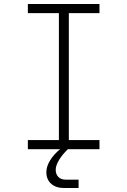

<svg xmlns="http://www.w3.org/2000/svg" viewBox="-20 -750 640 965"><path d="M120 0V-46H276V-684H120V-730H480V-684H326V-46H480V0H321Q293 27 276.5 54.5Q260 82 260 103Q260 126 273.5 139.5Q287 153 311 153H375V195H302Q261 195 237 173.5Q213 152 213 115Q213 87 231.5 56.5Q250 26 282 0Z"/></svg>

Font: Tiny Thin
Style: Regular
Weight: 100
Monospace: yes
Designer: Philipp Nurullin, Konstantin Bulenkov
Foundry: JetBrains
Version: Version 2.251; ttfautohint (v1.8.4.7-5d5b)